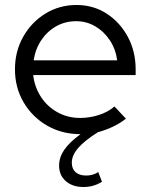

<svg xmlns="http://www.w3.org/2000/svg" viewBox="-20 -529 604 770"><path d="M315 221Q271 221 244 197.5Q217 174 217 135Q217 102 237.5 72Q258 42 303 9Q228 9 168.5 -25.5Q109 -60 74.5 -119Q40 -178 40 -251Q40 -323 73 -381.5Q106 -440 162 -474.5Q218 -509 287 -509Q354 -509 407.5 -474.5Q461 -440 492.5 -381.5Q524 -323 524 -251V-228H113Q119 -179 144.5 -140Q170 -101 211 -78.5Q252 -56 301 -56Q340 -56 377 -68Q414 -80 439 -102L485 -53Q459 -33 431 -20Q403 -7 373 1Q319 35 293.5 64.5Q268 94 268 123Q268 148 283 161.5Q298 175 326 175Q339 175 351.5 171.5Q364 168 374 161L389 200Q373 210 354.5 215.5Q336 221 315 221ZM115 -287H450Q444 -332 420.5 -367.5Q397 -403 362 -423.5Q327 -444 285 -444Q242 -444 206 -424Q170 -404 146 -368.5Q122 -333 115 -287Z"/></svg>

Font: Red Hat Display
Style: Regular
Weight: 300
Designer: Pentagram, MCKL
Foundry: Pentagram, MCKL
Version: Version 1.023